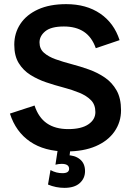

<svg xmlns="http://www.w3.org/2000/svg" viewBox="-20 -721 642 928"><path d="M301 11Q195 11 125.5 -36.5Q56 -84 28 -172L147 -211Q166 -153 206.5 -125Q247 -97 310 -97Q373 -97 407 -120Q441 -143 441 -179Q441 -215 420 -236.5Q399 -258 364 -272.5Q329 -287 287 -298Q245 -309 203.5 -323Q162 -337 127 -359Q92 -381 70.5 -416Q49 -451 49 -505Q49 -561 78.5 -605.5Q108 -650 164 -675.5Q220 -701 300 -701Q397 -701 464 -655.5Q531 -610 558 -527L443 -488Q424 -542 385.5 -567.5Q347 -593 289 -593Q227 -593 199 -570Q171 -547 171 -516Q171 -485 192.5 -466Q214 -447 249 -434.5Q284 -422 326 -411Q368 -400 410 -385Q452 -370 487 -346Q522 -322 543.5 -284Q565 -246 565 -188Q565 -131 533.5 -85.5Q502 -40 443 -14.5Q384 11 301 11ZM291 187Q271 187 251 183Q231 179 212 171L224 101Q239 109 253 112.5Q267 116 282 116Q314 116 314 95Q314 71 278 71Q270 71 263 72Q256 73 248 75L261 -11L321 -9L315 43L303 29Q342 29 366.5 49Q391 69 391 106Q391 141 365.5 164Q340 187 291 187Z"/></svg>

Font: Radio Canada Big Medium
Style: Regular
Weight: 500
Designer: Étienne Aubert Bonn
Foundry: Coppers and Brasses
Version: Version 1.001